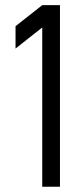

<svg xmlns="http://www.w3.org/2000/svg" viewBox="-20 -710 313 730"><path d="M140.6 -605.5 39.1 -525.4V-610.4L140.6 -690.4H208V0H140.6Z"/></svg>

Font: Dinish Condensed
Style: Regular
Weight: 400
Width: 3
Designer: Bert Driehuis
Foundry: Playbeing
Version: Version 3.006; git-39231f3c-release